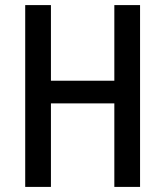

<svg xmlns="http://www.w3.org/2000/svg" viewBox="-20 -734 649 754"><path d="M530 0V-714H429V-417H180V-714H79V0H180V-328H429V0Z"/></svg>

Font: Noto Sans Gurmukhi UI Condensed Medium
Style: Regular
Weight: 500
Width: 3
Designer: Jelle Bosma - Monotype Design Team
Foundry: Monotype Imaging Inc.
Version: Version 2.004